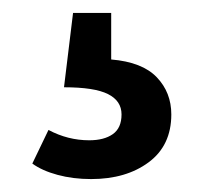

<svg xmlns="http://www.w3.org/2000/svg" viewBox="-20 -36 315 297"><path d="M152 56Q200 60 222.5 83.5Q245 107 245 141Q245 189 210 215Q175 241 121 241Q93 241 69 234.5Q45 228 30 217L55 165Q85 181 118 181Q141 181 154.5 171.5Q168 162 168 141Q168 120 147 109.5Q126 99 79 99L93 -16H152Z"/></svg>

Font: Firava
Style: Regular
Weight: 400
Designer: Carrois Corporate & Edenspiekermann AG
Foundry: Greg Finn Gibson
Version: Version 5.000